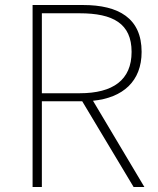

<svg xmlns="http://www.w3.org/2000/svg" viewBox="-20 -746 629 766"><path d="M147 -374V-693H298C431 -693 505 -652 505 -539C505 -427 431 -374 298 -374ZM513 0H556L351 -344C471 -356 545 -422 545 -539C545 -673 454 -726 311 -726H110V0H147V-342H308Z"/></svg>

Font: Harano Aji Gothic K1 ExtraLight
Style: Regular
Weight: 250
Foundry: Masamichi Hosoda
Version: HaranoAjiGothicK1-ExtraLight version 20230610;ttx 4.39.4